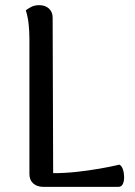

<svg xmlns="http://www.w3.org/2000/svg" viewBox="-20 -724 525 744"><path d="M184 -655 186 -53Q231 -53 277 -58Q323 -63 366 -70.5Q409 -78 443 -86Q452 -81 456.5 -67Q461 -53 461 -37.5Q461 -22 456 -11Q451 0 439 0H147Q124 0 109 -13Q94 -26 94 -50V-572Q94 -602 91 -630.5Q88 -659 80 -684Q86 -689 99.5 -696.5Q113 -704 132 -704Q155 -704 169.5 -691Q184 -678 184 -655Z"/></svg>

Font: Arima Thin Medium
Style: Regular
Weight: 500
Version: Version 1.100